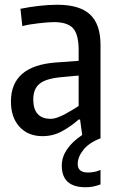

<svg xmlns="http://www.w3.org/2000/svg" viewBox="-20 -568 499 808"><path d="M340 220Q240 220 240 129Q240 58 326 0L317 -65H311Q281 -38 242.5 -16.5Q204 5 159 5Q98 5 62 -34.5Q26 -74 26 -141Q26 -291 215 -305L311 -312V-357Q311 -423 287.5 -449Q264 -475 206 -475Q194 -475 177 -473.5Q160 -472 142 -470Q124 -468 106 -465Q88 -462 74 -458L66 -531Q105 -539 146 -543.5Q187 -548 221 -548Q315 -548 359 -507Q403 -466 403 -379V14Q354 33 330.5 63Q307 93 307 122Q307 158 350 158Q379 158 403 147V208Q387 214 372 217Q357 220 340 220ZM192 -68Q207 -68 223 -74Q239 -80 255 -88.5Q271 -97 285.5 -106Q300 -115 311 -122V-250L235 -243Q173 -237 146.5 -215.5Q120 -194 120 -149Q120 -109 138.5 -88.5Q157 -68 192 -68Z"/></svg>

Font: Encode Sans Compressed
Style: Medium
Weight: 500
Designer: Pablo Impallari, Andres Torresi
Foundry: Pablo Impallari, Andres Torresi
Version: Version 1.000; ttfautohint (v1.00) -l 8 -r 50 -G 200 -x 14 -